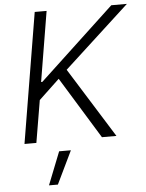

<svg xmlns="http://www.w3.org/2000/svg" viewBox="-63 -777 812 1069"><g transform="rotate(-5 343.5 -242.5)"><path d="M51.1 0 171.9 -727.3H238.3L173.3 -335.6H180L599.8 -727.3H687.1L321 -391L565 0H484L272.4 -344.8L157.3 -236.2L117.5 0ZM166.9 241.5 239.7 57.5H305.4L216.6 241.5Z"/></g></svg>

Font: Inter Light  BETA
Style: Italic
Weight: 300
Italic angle: 9.39999°
Designer: Rasmus Andersson
Foundry: rsms
Version: Version 3.011;git-f93a4a705